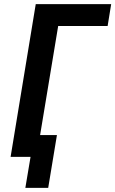

<svg xmlns="http://www.w3.org/2000/svg" viewBox="-20 -755 555 924"><path d="M212 149H102L127 0H31L152 -735H515L498 -630H260L173 -105H254Z"/></svg>

Font: Iosevka Term Curly XBd Obl
Style: Regular
Weight: 800
Italic angle: -9°
Designer: Belleve Invis
Foundry: Belleve Invis
Version: Version 32.3.0